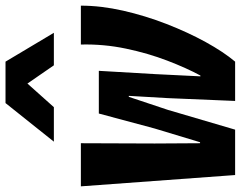

<svg xmlns="http://www.w3.org/2000/svg" viewBox="-108 -746 852 679"><g transform="rotate(-90 317.5 -406.0)"><path d="M38.5 0 -1.5 -545.5H151L150 -284.5L151 -124H154.5L203 -284.5L256 -482H407L395.5 -284.5L387.5 -122.5L390.5 -123Q417 -172 443 -239.8Q469 -307.5 485.5 -386Q502 -464.5 500 -545.5H637.5Q637.5 -474.5 619.8 -396.2Q602 -318 572.8 -242.8Q543.5 -167.5 508.8 -104.2Q474 -41 439.5 0H300.5L310.5 -238L318.5 -376H315L269 -238L199 0ZM156.5 -641 293 -812H439.5L541.5 -641H426.5L362 -734.5L278.5 -641Z"/></g></svg>

Font: Spline Sans Mono
Style: Italic
Weight: 400
Italic angle: -4°
Monospace: yes
Designer: Eben Sorkin, Mirko Velimirovic
Foundry: Sorkin Type
Version: Version 1.004